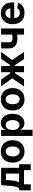

<svg xmlns="http://www.w3.org/2000/svg" viewBox="1871 -2464 797 4579"><g transform="rotate(-90 2269.5 -174.5)"><path d="M19.5 159.7V-116.7H62Q85.4 -132.8 98.4 -170.2Q111.3 -207.5 117.9 -258.3Q124.5 -309.1 128.9 -364.3L143.6 -545.9H557.1V-116.7H641.1V159.7H501.5V0H162.6V159.7ZM209 -116.7H418.9V-431.6H267.6L262.2 -364.3Q256.3 -276.4 244.9 -215.6Q233.4 -154.8 209 -116.7Z M947.3 10.7Q865.2 10.7 805.2 -24.7Q745.1 -60.1 712.6 -123.3Q680.2 -186.5 680.2 -270.5Q680.2 -355 712.6 -418.5Q745.1 -481.9 805.2 -517.3Q865.2 -552.7 947.3 -552.7Q1029.3 -552.7 1089.4 -517.3Q1149.4 -481.9 1181.9 -418.5Q1214.4 -355 1214.4 -270.5Q1214.4 -186.5 1181.9 -123.3Q1149.4 -60.1 1089.4 -24.7Q1029.3 10.7 947.3 10.7ZM947.3 -104.5Q1005.9 -104.5 1035.6 -151.9Q1065.4 -199.2 1065.4 -271Q1065.4 -343.3 1035.6 -390.4Q1005.9 -437.5 947.3 -437.5Q888.7 -437.5 859.1 -390.4Q829.6 -343.3 829.6 -271Q829.6 -199.2 859.1 -151.9Q888.7 -104.5 947.3 -104.5Z M1316.4 204.1V-545.9H1460.4V-454.1H1467.3Q1477.1 -475.6 1495.8 -498.5Q1514.6 -521.5 1545.7 -537.1Q1576.7 -552.7 1623 -552.7Q1683.6 -552.7 1733.9 -521.5Q1784.2 -490.2 1814.2 -427.7Q1844.2 -365.2 1844.2 -272Q1844.2 -181.2 1814.9 -118.4Q1785.6 -55.7 1735.4 -23.2Q1685.1 9.3 1622.1 9.3Q1577.6 9.3 1546.9 -5.9Q1516.1 -21 1496.8 -43.2Q1477.5 -65.4 1467.3 -87.4H1462.9V204.1ZM1577.1 -108.4Q1634.3 -108.4 1664.3 -154.3Q1694.3 -200.2 1694.3 -272.5Q1694.3 -344.2 1664.6 -389.9Q1634.8 -435.5 1577.1 -435.5Q1520.5 -435.5 1490 -391.1Q1459.5 -346.7 1459.5 -272.5Q1459.5 -198.2 1490.2 -153.3Q1521 -108.4 1577.1 -108.4Z M2190.9 10.7Q2108.9 10.7 2048.8 -24.7Q1988.8 -60.1 1956.3 -123.3Q1923.8 -186.5 1923.8 -270.5Q1923.8 -355 1956.3 -418.5Q1988.8 -481.9 2048.8 -517.3Q2108.9 -552.7 2190.9 -552.7Q2272.9 -552.7 2333 -517.3Q2393.1 -481.9 2425.5 -418.5Q2458 -355 2458 -270.5Q2458 -186.5 2425.5 -123.3Q2393.1 -60.1 2333 -24.7Q2272.9 10.7 2190.9 10.7ZM2190.9 -104.5Q2249.5 -104.5 2279.3 -151.9Q2309.1 -199.2 2309.1 -271Q2309.1 -343.3 2279.3 -390.4Q2249.5 -437.5 2190.9 -437.5Q2132.3 -437.5 2102.8 -390.4Q2073.2 -343.3 2073.2 -271Q2073.2 -199.2 2102.8 -151.9Q2132.3 -104.5 2190.9 -104.5Z M2498 0 2691.4 -283.2 2499.5 -545.9H2667L2812 -330.6H2836.9V-545.9H2982.9V-330.6H3007.3L3151.9 -545.9H3319.8L3128.4 -283.2L3320.8 0H3149.4L3006.3 -214.8H2982.9V0H2836.9V-214.8H2813.5L2669.9 0Z M3653.3 -157.7Q3531.7 -157.7 3468 -208.3Q3404.3 -258.8 3404.3 -360.8V-545.9H3550.8V-360.8Q3550.8 -313 3575.7 -293.5Q3600.6 -273.9 3653.3 -273.9Q3692.4 -273.9 3733.9 -283.2V-545.9H3880.4V0H3733.9V-166.5Q3714.4 -162.6 3693.4 -160.2Q3672.4 -157.7 3653.3 -157.7Z M4252 10.7Q4168.5 10.7 4107.9 -23.4Q4047.4 -57.6 4014.9 -120.6Q3982.4 -183.6 3982.4 -270Q3982.4 -354.5 4014.9 -418Q4047.4 -481.4 4106.2 -517.1Q4165 -552.7 4244.6 -552.7Q4315.9 -552.7 4374 -522.5Q4432.1 -492.2 4466.6 -430.7Q4501 -369.1 4501 -275.9V-234.9H4127.4Q4129.9 -168 4164.6 -133.8Q4199.2 -99.6 4254.4 -99.6Q4293 -99.6 4320.6 -116Q4348.1 -132.3 4359.9 -164.1L4492.7 -139.2Q4472.7 -71.3 4409.9 -30.3Q4347.2 10.7 4252 10.7ZM4128.4 -326.7H4359.9Q4354.5 -379.9 4325.7 -411.1Q4296.9 -442.4 4246.1 -442.4Q4193.4 -442.4 4163.1 -409.9Q4132.8 -377.4 4128.4 -326.7Z"/></g></svg>

Font: Inter
Style: Bold
Weight: 700
Designer: Rasmus Andersson
Foundry: rsms
Version: Version 4.001;git-9221beed3